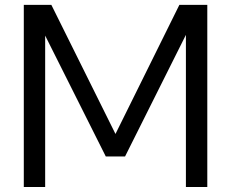

<svg xmlns="http://www.w3.org/2000/svg" viewBox="-20 -752 929 772"><path d="M813.5 0H727.5V-611.8L482.9 -123H405.3L161.6 -608.9V0H75.7V-732.4H186.5L444.3 -213.4L701.2 -732.4H813.5Z"/></svg>

Font: Kumbh Sans
Style: Regular
Weight: 400
Version: Version 1.005